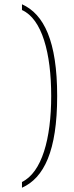

<svg xmlns="http://www.w3.org/2000/svg" viewBox="-20 -765 347 900"><path d="M83 115C186 69 248 -57 248 -315C248 -572 186 -699 83 -745V-718C177 -676 220 -516 220 -315C220 -114 176 43 83 88Z"/></svg>

Font: Noto Serif Devanagari Condensed Thin
Style: Regular
Weight: 100
Width: 3
Designer: Universal Thirst, Indian Type Foundry and the Monotype Design Team
Foundry: Monotype Imaging Inc.
Version: Version 2.004